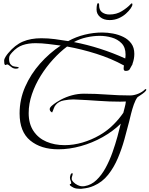

<svg xmlns="http://www.w3.org/2000/svg" viewBox="-20 -884 938 1205"><path d="M483 301Q473 301 461.5 299.5Q450 298 442 294Q438 292 428 286Q418 280 418 275Q418 270 422.5 270.5Q427 271 427 265Q427 258 423 249.5Q419 241 419 231Q419 225 422.5 214Q426 203 434 203Q436 203 436 207Q436 214 433 221.5Q430 229 430 237Q430 248 441.5 259.5Q453 271 468 278Q483 285 493 285Q498 285 503 285Q508 285 512 284Q553 277 585.5 246Q618 215 643 169Q668 123 686 72Q704 21 717 -26.5Q730 -74 738 -108Q689 -60 624 -23.5Q559 13 487 33Q415 53 346 53Q237 53 170 -2Q103 -57 103 -172Q103 -260 138 -339.5Q173 -419 231.5 -485Q290 -551 361 -598Q322 -603 282 -608Q242 -613 203 -613Q158 -613 122.5 -601Q87 -589 56 -555Q47 -545 42 -537Q37 -529 37 -515Q37 -492 45.5 -481.5Q54 -471 65 -468Q76 -465 85.5 -464.5Q95 -464 98 -459Q97 -456 91 -454.5Q85 -453 81 -453Q66 -453 55.5 -460Q45 -467 37.5 -473.5Q30 -480 24 -480Q22 -480 20.5 -478Q19 -476 16 -476Q8 -476 7 -487.5Q6 -499 6 -503Q6 -514 15 -528Q24 -542 31 -550Q74 -602 123.5 -623Q173 -644 239 -644Q282 -644 324 -638.5Q366 -633 408 -626Q457 -653 512 -666.5Q567 -680 622 -680Q654 -680 689 -673.5Q724 -667 754.5 -652Q785 -637 804 -611Q823 -585 823 -546Q823 -515 812 -485Q812 -481 810.5 -478.5Q809 -476 807 -473Q800 -460 794 -449.5Q788 -439 769 -439Q756 -439 756 -453Q756 -458 756.5 -463.5Q757 -469 758 -473Q678 -517 584.5 -546.5Q491 -576 401 -592Q356 -558 313 -511Q270 -464 235.5 -408.5Q201 -353 180.5 -293Q160 -233 160 -174Q160 -107 190 -62Q220 -17 271 5Q322 27 386 27Q441 27 497.5 10.5Q554 -6 605 -35.5Q656 -65 694 -104Q727 -137 754 -176Q758 -193 763 -211Q768 -229 770 -247Q761 -247 752 -246.5Q743 -246 735 -246Q667 -246 598.5 -251Q530 -256 462 -259Q457 -259 451 -259.5Q445 -260 440 -260Q414 -260 381.5 -254Q349 -248 331 -227Q322 -217 317.5 -203.5Q313 -190 307 -178Q292 -186 292 -199Q292 -209 306 -221Q320 -233 336.5 -243.5Q353 -254 361 -258Q395 -276 432 -286Q469 -296 507 -296Q580 -296 652 -290.5Q724 -285 796 -285Q821 -285 847 -295.5Q873 -306 890 -323Q892 -325 895 -325Q898 -325 898 -321Q898 -315 886.5 -305Q875 -295 861.5 -286.5Q848 -278 843 -274Q830 -257 820 -228.5Q810 -200 802.5 -170Q795 -140 790 -119Q777 -68 760.5 -8.5Q744 51 719.5 109Q695 167 658.5 213Q622 259 569 282Q551 290 534 294Q517 298 497 300Q493 301 489.5 301Q486 301 483 301ZM766 -517Q767 -523 767.5 -529Q768 -535 768 -542Q768 -587 743 -612.5Q718 -638 681 -648.5Q644 -659 606 -659Q566 -659 523 -649.5Q480 -640 444 -620Q527 -604 608 -578Q689 -552 766 -517ZM668 -758Q631 -758 608.5 -777Q586 -796 586 -824Q586 -842 588.5 -853Q591 -864 595 -864Q602 -864 602 -855Q601 -821 620.5 -807Q640 -793 667 -793Q711 -793 745.5 -814.5Q780 -836 800 -858Q805 -863 807 -863Q811 -863 811 -856Q811 -847 800 -831Q789 -815 770 -798Q751 -781 725 -769.5Q699 -758 668 -758Z"/></svg>

Font: Beau Rivage
Style: Regular
Weight: 400
Designer: Robert E. Leuschke
Foundry: Robert E. Leuschke
Version: Version 1.010; ttfautohint (v1.8.3)